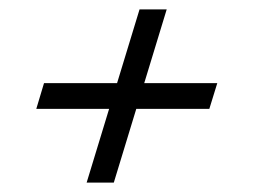

<svg xmlns="http://www.w3.org/2000/svg" viewBox="-20 -423 540 410"><path d="M165 -33 213 -190.5H57.5L74 -245.5H230L278 -403H336L288 -245.5H444L427 -190.5H271L223 -33Z"/></svg>

Font: Newsreader 16pt SemiBold
Style: Italic
Weight: 600
Italic angle: -17°
Designer: Hugues Gentile
Foundry: Production Type
Version: Version 1.003; ttfautohint (v1.8.3)